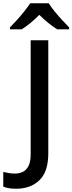

<svg xmlns="http://www.w3.org/2000/svg" viewBox="-97 -961 444 1177"><path d="M2 196Q-24 196 -43.5 192.5Q-63 189 -77 183V93Q-61 97 -43 100Q-25 103 -5 103Q20 103 42 93Q64 83 77.5 57Q91 31 91 -16V-714H199V-21Q199 92 144.5 144Q90 196 2 196ZM202 -941Q215 -919 237.5 -891.5Q260 -864 284.5 -837.5Q309 -811 327 -793V-781H254Q228 -797 199.5 -820Q171 -843 144 -870Q90 -815 36 -781H-36V-793Q-17 -812 6.5 -838Q30 -864 52 -891.5Q74 -919 88 -941Z"/></svg>

Font: Noto Sans Medium
Style: Regular
Weight: 500
Designer: Monotype Design Team
Foundry: Monotype Imaging Inc.
Version: Version 2.007